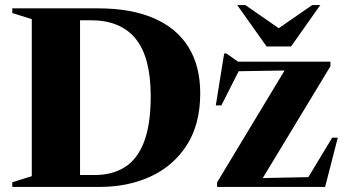

<svg xmlns="http://www.w3.org/2000/svg" viewBox="-20 -738 1360 758"><path d="M575 -358.5Q575 -512 515.5 -585Q456 -658 339 -658H206.5L193.5 -705H367.5Q497 -705 587 -666.2Q677 -627.5 723.8 -552.5Q770.5 -477.5 770.5 -370Q770.5 -248.5 718.2 -166.2Q666 -84 576.2 -42Q486.5 0 373 0H193.5L206.5 -47H353Q423.5 -47 473 -78.2Q522.5 -109.5 548.8 -178.2Q575 -247 575 -358.5ZM28.5 0V-18.5L105.5 -42.5V-662.5L28.5 -686.5V-705H296V0ZM837 0V-18L1117 -482L1185 -461L871.5 -456L933.5 -479L854 -322H832L865 -527H873.5L920 -494.5H1284.5V-476.5L999.5 -5.5L916 -33L1234.5 -39.5L1181.5 -12.5L1291.5 -194.5H1313.5L1263.5 0ZM1106 -609H1055L1212.5 -718H1244.5L1129 -554.5H1032.5L916.5 -718H948.5Z"/></svg>

Font: Newsreader 60pt
Style: Bold
Weight: 700
Designer: Hugues Gentile
Foundry: Production Type
Version: Version 1.003